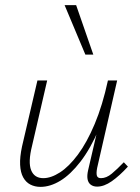

<svg xmlns="http://www.w3.org/2000/svg" viewBox="-20 -724 546 749"><path d="M138 5Q116 5 98.5 -4Q81 -13 70.5 -32Q60 -51 58.5 -81Q57 -111 66 -153L126 -410H164L105 -155Q89 -91 101.5 -60Q114 -29 149 -29Q179 -29 214 -51.5Q249 -74 284 -121Q319 -168 349.5 -240.5Q380 -313 401 -410H425Q401 -302 367 -223Q333 -144 294 -93.5Q255 -43 215.5 -19Q176 5 138 5ZM359 4Q344 4 334 -3.5Q324 -11 321.5 -25.5Q319 -40 324 -61L405 -410H437L359 -69Q355 -48 358 -38.5Q361 -29 374 -29Q395 -29 416 -46.5Q437 -64 463 -91L479 -74Q446 -38 416 -17Q386 4 359 4ZM313 -511 232 -704H277L344 -511Z"/></svg>

Font: Ysabeau ExtraLight
Style: Italic
Weight: 250
Italic angle: -12°
Version: Version 2.000;gftools[0.9.27.dev2+g8671c4b]